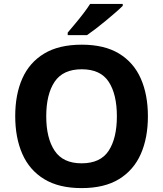

<svg xmlns="http://www.w3.org/2000/svg" viewBox="-20 -954 836 984"><path d="M738 -358Q738 -247 701.5 -164.5Q665 -82 590 -36Q515 10 398 10Q282 10 206.5 -36Q131 -82 94.5 -165Q58 -248 58 -359Q58 -470 94.5 -552Q131 -634 206.5 -679.5Q282 -725 399 -725Q515 -725 590 -679.5Q665 -634 701.5 -551.5Q738 -469 738 -358ZM217 -358Q217 -246 260 -181.5Q303 -117 398 -117Q495 -117 537 -181.5Q579 -246 579 -358Q579 -471 537 -535Q495 -599 399 -599Q303 -599 260 -535Q217 -471 217 -358ZM609 -924Q595 -910 572 -890Q549 -870 522.5 -848Q496 -826 470.5 -806.5Q445 -787 426 -774H327V-787Q343 -806 364.5 -831.5Q386 -857 407 -884.5Q428 -912 442 -934H609Z"/></svg>

Font: Noto Sans Ol Chiki
Style: Bold
Weight: 700
Designer: Monotype Design Team, Lewis McGuffie
Foundry: Monotype Imaging Inc.
Version: Version 2.003; ttfautohint (v1.8.4.7-5d5b)